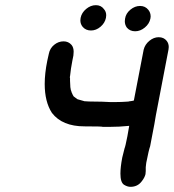

<svg xmlns="http://www.w3.org/2000/svg" viewBox="-20 -713 673 743"><path d="M485 10Q473 10 460 2Q446 -7 446 -41Q446 -66 453 -103Q457 -121 462 -139Q465 -145 473 -186L480 -226Q442 -222 403 -222H378Q377 -224 307 -224Q221 -224 181 -276Q153 -319 153 -388Q153 -429 163 -478L169 -505Q173 -526 189.5 -539.5Q206 -553 226 -553Q245 -553 257 -539Q265 -529 265 -513Q265 -506 264 -498L260 -478Q254 -448 251 -418L250 -414L251 -412V-401Q251 -391 252 -381Q252 -375 253 -371.5Q254 -368 254 -365Q256 -361 257 -356Q262 -344 265 -340Q279 -330 279 -329.5Q279 -329 280 -329Q281 -329 281.5 -328.5Q282 -328 308 -321H312Q323 -320 340 -320Q375 -320 407 -318H424Q451 -318 477 -320Q479 -321 485 -321.5Q491 -322 498 -324L536 -521Q541 -541 558 -555Q575 -569 594 -569Q614 -569 625 -555Q633 -545 633 -531Q633 -526 632 -521L583 -266Q579 -239 569 -189L561 -147Q556 -134 546 -83L544 -66V-51L543 -39Q540 -26 529 -12Q513 10 485 10ZM390 -644Q386 -624 369 -609.5Q352 -595 332 -595Q312 -595 300 -609Q291 -620 291 -634Q291 -639 292 -644Q296 -664 313.5 -678.5Q331 -693 351 -693Q371 -693 382 -678Q391 -668 391 -654Q391 -649 390 -644ZM562 -641Q558 -621 540.5 -606.5Q523 -592 503 -592Q483 -592 471 -606Q463 -617 463 -631Q463 -636 464 -641Q467 -661 484.5 -675.5Q502 -690 522 -690Q542 -690 554 -675Q563 -664 563 -649Q563 -645 562 -641Z"/></svg>

Font: Bad Comic
Style: Italic
Weight: 400
Italic angle: -11°
Designer: GGBotNet
Foundry: GGBotNet
Version: 0.95